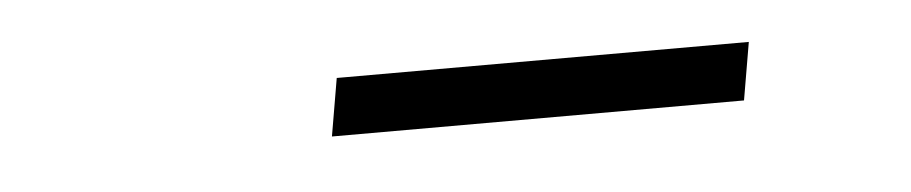

<svg xmlns="http://www.w3.org/2000/svg" viewBox="-22 -650 645 136"><g transform="rotate(-5 300.0 -581.5)"><path d="M218 -602H511L504 -561H211Z"/></g></svg>

Font: KoHo Light
Style: Italic
Weight: 300
Italic angle: -10°
Version: Version 1.000; ttfautohint (v1.6)